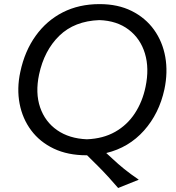

<svg xmlns="http://www.w3.org/2000/svg" viewBox="-20 -746 857 936"><path d="M402 11Q310.5 11 242.2 -21.5Q174 -54 131.8 -110.8Q89.5 -167.5 75.5 -241Q61.5 -314.5 79 -395.5Q100.5 -497 153.8 -571.2Q207 -645.5 286 -685.8Q365 -726 465.5 -726Q555 -726 622 -692.5Q689 -659 730.8 -601Q772.5 -543 785.8 -468.2Q799 -393.5 781.5 -310.5Q756 -192.5 682 -109.5Q608 -26.5 498 0L528.5 28Q555.5 53.5 585.5 77.8Q615.5 102 656.5 130L556 170.5Q533.5 144 508.5 116.8Q483.5 89.5 458 64L404.5 11ZM403.5 -67Q482.5 -70 541.2 -103.2Q600 -136.5 637.2 -193.2Q674.5 -250 689.5 -322.5Q708.5 -413 686.5 -485.5Q664.5 -558 607.2 -601.5Q550 -645 464.5 -648Q343 -643.5 269.2 -571.8Q195.5 -500 170.5 -383Q151.5 -293 175.5 -222.8Q199.5 -152.5 258.5 -111.5Q317.5 -70.5 403.5 -67Z"/></svg>

Font: Commissioner Flair
Style: Italic
Weight: 400
Italic angle: -12°
Designer: Kostas Bartsokas
Foundry: Kostas Bartsokas
Version: Version 1.000; ttfautohint (v1.8.3)